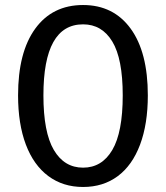

<svg xmlns="http://www.w3.org/2000/svg" viewBox="-20 -732 661 765"><path d="M52 -352Q52 -524 120.5 -618Q189 -712 311 -712Q432 -712 500.5 -618Q569 -524 569 -352Q569 -238 538 -155.5Q507 -73 449 -30Q391 13 311 13Q231 13 172.5 -30.5Q114 -74 83 -156Q52 -238 52 -352ZM469 -352Q469 -498 427.5 -566.5Q386 -635 311 -635Q153 -635 153 -352Q153 -205 194.5 -134.5Q236 -64 311 -64Q386 -64 427.5 -134.5Q469 -205 469 -352Z"/></svg>

Font: Nebula Sans Medium
Style: Regular
Weight: 500
Designer: Paul D. Hunt for Adobe (as Source Sans)
Foundry: Nebula Entertainment & Broadcasting LLC
Version: Version 1.010